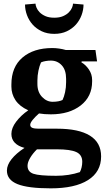

<svg xmlns="http://www.w3.org/2000/svg" viewBox="-20 -802 570 1045"><path d="M424.8 -467.8 422.9 -462.9Q446.8 -449.2 464.1 -423.3Q481.4 -397.5 481.4 -366.2V-358.9Q481.4 -276.4 419.2 -228Q356.9 -179.7 256.8 -179.7Q239.3 -179.7 223.1 -180.9Q207 -182.1 192.4 -184.6Q170.9 -166 157.7 -149.4Q144.5 -132.8 144.5 -122.6Q144.5 -110.8 156 -106.2Q167.5 -101.6 189 -101.6H290Q408.7 -101.6 469.5 -63.7Q530.3 -25.9 530.3 49.3Q530.3 133.3 459 178.2Q387.7 223.1 255.9 223.1Q132.3 223.1 75 200Q17.6 176.8 17.6 126.5Q17.6 96.2 42.7 64.5Q67.9 32.7 113.3 2.9Q79.1 -5.9 60.5 -25.1Q42 -44.4 42 -73.2Q42 -105.5 68.1 -139.9Q94.2 -174.3 133.8 -201.7Q86.4 -223.1 64.2 -256.8Q42 -290.5 42 -330.6V-342.3Q42 -437.5 102.5 -489Q163.1 -540.5 264.6 -540.5Q282.2 -540.5 301.3 -537.8Q320.3 -535.2 338.4 -529.8H499.5L508.3 -467.8ZM181.2 10.7Q158.7 32.7 144.3 56.9Q129.9 81.1 129.9 100.1Q129.9 132.8 161.9 143.8Q193.8 154.8 285.2 154.8Q319.8 154.8 353 149.7Q386.2 144.5 414.6 134.8Q420.4 124.5 424.1 109.1Q427.7 93.8 427.7 78.6Q427.7 40.5 395.3 25.6Q362.8 10.7 289.6 10.7H182.1ZM339.8 -373Q339.8 -420.9 316.2 -446.5Q292.5 -472.2 256.8 -472.2Q242.7 -472.2 228.3 -469.7Q213.9 -467.3 203.1 -462.4Q194.8 -443.8 189.2 -417.5Q183.6 -391.1 183.6 -363.3V-344.7Q183.6 -301.3 208.7 -274.7Q233.9 -248 266.6 -248Q283.7 -248 297.6 -250.7Q311.5 -253.4 320.3 -257.8Q328.6 -274.4 334.2 -300Q339.8 -325.7 339.8 -354.5ZM434.6 -777.3Q434.6 -748.5 424.1 -720Q413.6 -691.4 393.6 -668.7Q373.5 -646 343.8 -631.8Q314 -617.7 275.4 -617.7Q236.8 -617.7 207 -631.8Q177.2 -646 157.2 -668.7Q137.2 -691.4 126.7 -720Q116.2 -748.5 116.2 -777.3L173.3 -782.2Q173.3 -773.4 178.7 -760.3Q184.1 -747.1 196 -734.9Q208 -722.7 227.5 -714.1Q247.1 -705.6 275.4 -705.6Q303.7 -705.6 323.2 -714.1Q342.8 -722.7 354.7 -734.9Q366.7 -747.1 372.1 -760.3Q377.4 -773.4 377.4 -782.2Z"/></svg>

Font: Noticia Text
Style: Bold
Weight: 700
Designer: JM Sole
Foundry: JM Sole
Version: Version 1.003